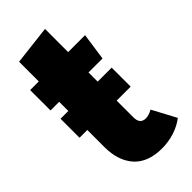

<svg xmlns="http://www.w3.org/2000/svg" viewBox="-222 -718 786 786"><g transform="rotate(-45 171.5 -324.5)"><path d="M345 -25Q318 -4 283 7Q248 18 212 18Q130 18 89 -28Q48 -74 48 -153V-252H3V-362H48V-415H-2V-533H48V-647L218 -667V-533H316L299 -415H218V-362H299V-252H218V-155Q218 -116 251 -116Q269 -116 290 -128Z"/></g></svg>

Font: Fira Sans Extra Condensed ExtraBold
Style: Regular
Weight: 800
Width: 1
Designer: Carrois Corporate & Edenspiekermann AG
Foundry: Carrois Corporate GbR & Edenspiekermann AG
Version: Version 4.203